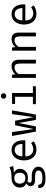

<svg xmlns="http://www.w3.org/2000/svg" viewBox="1629 -2462 1050 4348"><g transform="rotate(-90 2154.0 -288.0)"><path d="M542.1 -597.4 568.7 -516.4Q533.8 -505.6 495.1 -503.1Q456.4 -500.5 410.8 -500.5Q504.6 -457.4 504.6 -364.6Q504.6 -284.6 451 -232.8Q397.4 -181 301.5 -181Q274.4 -181 256.2 -183.6Q237.9 -186.2 221 -191.3Q208.7 -182.6 200.8 -168.5Q192.8 -154.4 192.8 -139Q192.8 -119.5 208.2 -106.7Q223.6 -93.8 265.1 -93.8H362.6Q416.9 -93.8 460 -74.4Q503.1 -54.9 528.2 -21.8Q553.3 11.3 553.3 52.8Q553.3 132.3 485.9 174.9Q418.5 217.4 295.4 217.4Q209.2 217.4 159.5 199.7Q109.7 182.1 88.5 145.9Q67.2 109.7 67.2 54.9H145.1Q145.1 86.2 157.4 106.7Q169.7 127.2 202.1 137.2Q234.4 147.2 294.9 147.2Q384.1 147.2 425.1 124.9Q466.2 102.6 466.2 58.5Q466.2 20 431.3 0.5Q396.4 -19 344.1 -19H247.7Q177.4 -19 144.6 -49.7Q111.8 -80.5 111.8 -120.5Q111.8 -175.9 171.3 -214.9Q80.5 -263.1 80.5 -364.1Q80.5 -419 107.7 -461.3Q134.9 -503.6 183.6 -527.7Q232.3 -551.8 295.9 -551.8Q364.1 -551.8 406.7 -557.4Q449.2 -563.1 479.7 -573.3Q510.3 -583.6 542.1 -597.4ZM295.9 -488.7Q230.8 -488.7 199.7 -453.3Q168.7 -417.9 168.7 -364.1Q168.7 -309.2 200.3 -273.8Q231.8 -238.5 297.9 -238.5Q354.9 -238.5 385.1 -271.8Q415.4 -305.1 415.4 -364.6Q415.4 -488.7 295.9 -488.7Z M786.2 -239.5Q789.7 -145.6 835.6 -102.8Q881.5 -60 944.1 -60Q985.6 -60 1019 -72.3Q1052.3 -84.6 1088.2 -108.7L1128.7 -51.8Q1091.3 -22.1 1042.6 -5.1Q993.8 11.8 943.1 11.8Q864.1 11.8 809 -23.6Q753.8 -59 724.9 -122.3Q695.9 -185.6 695.9 -269.2Q695.9 -351.3 724.9 -414.9Q753.8 -478.5 806.9 -514.9Q860 -551.3 931.8 -551.3Q1033.8 -551.3 1092.6 -480.5Q1151.3 -409.7 1151.3 -286.7Q1151.3 -272.8 1150.5 -260.5Q1149.7 -248.2 1149.2 -239.5ZM932.8 -480.5Q872.8 -480.5 832.3 -437.9Q791.8 -395.4 786.7 -306.2H1068.2Q1066.7 -392.8 1030.3 -436.7Q993.8 -480.5 932.8 -480.5Z M1733.8 0H1611.8L1542.1 -396.4L1466.2 0H1347.2L1248.7 -540H1336.9L1405.6 -53.3L1491.8 -471.3H1593.8L1675.4 -53.3L1744.1 -540H1828.2Z M2153.8 -792.8Q2182.6 -792.8 2199.7 -775.4Q2216.9 -757.9 2216.9 -732.8Q2216.9 -706.7 2199.7 -689Q2182.6 -671.3 2153.8 -671.3Q2126.7 -671.3 2109.2 -689Q2091.8 -706.7 2091.8 -732.8Q2091.8 -757.9 2109.2 -775.4Q2126.7 -792.8 2153.8 -792.8ZM2222.6 -540V-68.2H2374.9V0H1969.7V-68.2H2136.4V-471.8H1974.9V-540Z M2564.6 0V-540H2637.9L2644.6 -465.1Q2677.4 -506.7 2726.7 -529Q2775.9 -551.3 2823.1 -551.3Q2902.6 -551.3 2938.7 -509.2Q2974.9 -467.2 2974.9 -392.3V0H2888.7V-328.7Q2888.7 -384.1 2882.6 -417.9Q2876.4 -451.8 2856.7 -467.7Q2836.9 -483.6 2796.4 -483.6Q2764.6 -483.6 2736.7 -469.7Q2708.7 -455.9 2686.9 -435.1Q2665.1 -414.4 2650.8 -393.3V0Z M3180 0V-540H3253.3L3260 -465.1Q3292.8 -506.7 3342.1 -529Q3391.3 -551.3 3438.5 -551.3Q3517.9 -551.3 3554.1 -509.2Q3590.3 -467.2 3590.3 -392.3V0H3504.1V-328.7Q3504.1 -384.1 3497.9 -417.9Q3491.8 -451.8 3472.1 -467.7Q3452.3 -483.6 3411.8 -483.6Q3380 -483.6 3352.1 -469.7Q3324.1 -455.9 3302.3 -435.1Q3280.5 -414.4 3266.2 -393.3V0Z M3863.1 -239.5Q3866.7 -145.6 3912.6 -102.8Q3958.5 -60 4021 -60Q4062.6 -60 4095.9 -72.3Q4129.2 -84.6 4165.1 -108.7L4205.6 -51.8Q4168.2 -22.1 4119.5 -5.1Q4070.8 11.8 4020 11.8Q3941 11.8 3885.9 -23.6Q3830.8 -59 3801.8 -122.3Q3772.8 -185.6 3772.8 -269.2Q3772.8 -351.3 3801.8 -414.9Q3830.8 -478.5 3883.8 -514.9Q3936.9 -551.3 4008.7 -551.3Q4110.8 -551.3 4169.5 -480.5Q4228.2 -409.7 4228.2 -286.7Q4228.2 -272.8 4227.4 -260.5Q4226.7 -248.2 4226.2 -239.5ZM4009.7 -480.5Q3949.7 -480.5 3909.2 -437.9Q3868.7 -395.4 3863.6 -306.2H4145.1Q4143.6 -392.8 4107.2 -436.7Q4070.8 -480.5 4009.7 -480.5Z"/></g></svg>

Font: FiraCode Nerd Font Mono
Style: Regular
Weight: 400
Monospace: yes
Designer: Carrois Corporate, Edenspiekermann AG, Nikita Prokopov
Foundry: Carrois Corporate, Edenspiekermann AG, Nikita Prokopov
Version: Version 6.002;Nerd Fonts 3.4.0